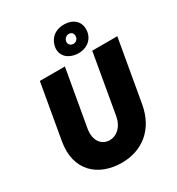

<svg xmlns="http://www.w3.org/2000/svg" viewBox="-219 -1074 1135 1228"><g transform="rotate(-30 349.0 -460.0)"><path d="M321 16C469 16 588 -73 618 -243L698 -700H513L437 -264C424 -187 375 -148 325 -148C267 -148 223 -197 238 -285L311 -700H126L55 -294C21 -95 146 16 321 16ZM417 -730C484 -724 536 -761 546 -819C557 -883 519 -929 453 -935C383 -941 331 -905 319 -840C309 -782 348 -737 417 -730ZM427 -798C408 -800 395 -815 398 -835C402 -855 419 -870 440 -868C460 -866 471 -850 467 -827C463 -808 446 -796 427 -798Z"/></g></svg>

Font: Fixel Text 20240404 ExtraBold
Style: Italic
Weight: 800
Width: 4
Italic angle: -10°
Designer: AlfaBravo + MacPaw
Foundry: Kyrylo Tkachov, Marchela Mozhyna, Serhii Makarenko, Maria Weinstein, Zakhar Kryvoshyya
Version: Version 1.211;Glyphs 3.2 (3225)